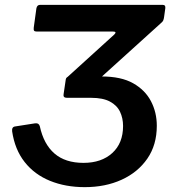

<svg xmlns="http://www.w3.org/2000/svg" viewBox="-20 -762 709 791"><path d="M329 9Q250 9 186 -17Q122 -43 81.5 -94.5Q41 -146 30 -221Q28 -239 42 -241L125 -254Q140 -256 144 -242Q160 -168 204.5 -129.5Q249 -91 324 -91Q398 -91 442.5 -131.5Q487 -172 487 -243Q487 -275 474.5 -301.5Q462 -328 433 -343.5Q404 -359 356 -359H256Q239 -359 242 -374L251 -435Q253 -447 269 -447H398Q479 -447 528.5 -419Q578 -391 602 -345Q626 -299 626 -244Q626 -165 587 -108.5Q548 -52 481 -21.5Q414 9 329 9ZM336 -389 255 -442 451 -620Q457 -626 455.5 -629Q454 -632 446 -632H132Q123 -632 120.5 -635.5Q118 -639 119 -648L130 -728Q133 -742 145 -742H650Q663 -742 661 -728L656 -692Q655 -684 652.5 -678Q650 -672 640 -664Z"/></svg>

Font: Libre Franklin SemiBold
Style: Italic
Weight: 600
Italic angle: -8°
Designer: Pablo Impallari, Rodrigo Fuenzalida, Nhung Nguyen
Foundry: Impallari Type
Version: Version 3.000